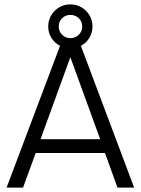

<svg xmlns="http://www.w3.org/2000/svg" viewBox="-20 -856 642 876"><path d="M10 0 254 -647Q230 -659 215 -682.5Q200 -706 200 -735Q200 -763 213.5 -786Q227 -809 250 -822.5Q273 -836 301 -836Q329 -836 352 -822.5Q375 -809 388.5 -786Q402 -763 402 -735Q402 -707 387.5 -683Q373 -659 349 -647L592 0H516L459 -158H143L85 0ZM165 -221H437L301 -595ZM301 -682Q324 -682 339.5 -697.5Q355 -713 355 -735Q355 -758 339.5 -773Q324 -788 301 -788Q279 -788 263.5 -773Q248 -758 248 -735Q248 -713 263.5 -697.5Q279 -682 301 -682Z"/></svg>

Font: Atkinson Hyperlegible Next Light
Style: Regular
Weight: 300
Designer: Elliott Scott, Megan Eiswerth, Linus Boman, Theodore Petrosky, Letters from Sweden
Foundry: Applied Design Works, Letters from Sweden
Version: Version 2.001